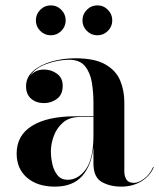

<svg xmlns="http://www.w3.org/2000/svg" viewBox="-20 -685 592 715"><path d="M287.1 -609.1Q287.1 -632 303.4 -648.5Q319.7 -665 342.6 -665Q365.5 -665 381.8 -648.5Q398.1 -632 398.1 -609.1Q398.1 -586.2 381.8 -569.9Q365.5 -553.6 342.6 -553.6Q319.7 -553.6 303.4 -569.9Q287.1 -586.2 287.1 -609.1ZM113.6 -609.1Q113.6 -632 129.9 -648.5Q146.2 -665 169.1 -665Q192 -665 208.3 -648.5Q224.6 -632 224.6 -609.1Q224.6 -586.2 208.3 -569.9Q192 -553.6 169.1 -553.6Q146.2 -553.6 129.9 -569.9Q113.6 -586.2 113.6 -609.1ZM262.5 -252H328V-304.5Q328 -340.5 322.2 -377Q316.5 -413.5 297 -438Q277.5 -462.5 237.5 -462.5Q197 -462.5 154.2 -447.2Q111.5 -432 91.5 -402Q111.5 -426 144 -426Q171 -426 192.2 -410.5Q213.5 -395 213.5 -365.5Q213.5 -332.5 192 -316.8Q170.5 -301 144 -301Q115.5 -301 96.2 -317.2Q77 -333.5 77 -363.5Q77 -397.5 103.8 -420.8Q130.5 -444 172.5 -456Q214.5 -468 260 -468Q332.5 -468 372.2 -445.2Q412 -422.5 427.5 -385.2Q443 -348 443 -304.5V-46Q443 -29 450.8 -16.5Q458.5 -4 479 -4Q495 -4 516.2 -19.2Q537.5 -34.5 550.5 -63.5L552.5 -62Q538.5 -29 506 -9.5Q473.5 10 431.5 10Q389.5 10 358.8 -7.5Q328 -25 328 -76.5V-136.5Q320.5 -68 285.5 -29Q250.5 10 184.5 10Q119.5 10 80.8 -23.2Q42 -56.5 42 -113.5Q42 -180.5 99 -216.2Q156 -252 262.5 -252ZM232 -15.5Q271 -15.5 299.5 -54.5Q328 -93.5 328 -180.5V-249.5H279.5Q238.5 -249.5 214.5 -228.5Q190.5 -207.5 180 -177.8Q169.5 -148 169.5 -122Q169.5 -97.5 175.2 -73Q181 -48.5 194.5 -32Q208 -15.5 232 -15.5Z"/></svg>

Font: Bodoni* 72pt Medium
Style: Regular
Weight: 500
Version: Version 2.3